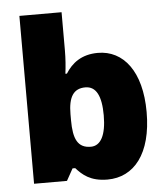

<svg xmlns="http://www.w3.org/2000/svg" viewBox="-54 -808 751 866"><g transform="rotate(-5 321.5 -375.0)"><path d="M257 -588V-760H66V0H215L245 -54H257C285 -23 320 10 398 10C518 10 600 -89 600 -278C600 -463 519 -563 404 -563C329 -563 285 -527 257 -482H250C254 -513 257 -549 257 -588ZM334 -413C383 -413 406 -368 406 -280C406 -191 381 -144 336 -144C277 -144 257 -185 257 -271V-298C257 -377 281 -413 334 -413Z"/></g></svg>

Font: Noto Sans Kannada Black
Style: Regular
Weight: 900
Designer: Jelle Bosma - Monotype Design Team
Foundry: Monotype Imaging Inc.
Version: Version 2.005